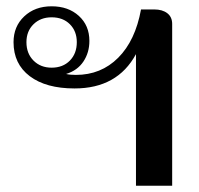

<svg xmlns="http://www.w3.org/2000/svg" viewBox="-20 -590 633 610"><path d="M412 -418Q353 -309 217 -309Q126 -309 74.5 -348Q23 -387 23 -456Q23 -506 57 -538Q91 -570 144 -570Q197 -570 230.5 -539.5Q264 -509 264 -460Q264 -423 245 -394.5Q226 -366 190 -355Q202 -352 221 -352Q301 -352 355.5 -406.5Q410 -461 428 -560H470Q496 -560 511.5 -548Q527 -536 527 -514V0H412ZM224 -456Q224 -491 202 -513Q180 -535 144 -535Q109 -535 86.5 -513Q64 -491 64 -456Q64 -420 86.5 -397.5Q109 -375 144 -375Q180 -375 202 -397.5Q224 -420 224 -456Z"/></svg>

Font: Fahkwang Medium
Style: Regular
Weight: 500
Version: Version 1.000; ttfautohint (v1.6)